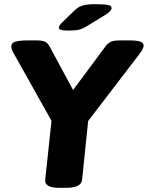

<svg xmlns="http://www.w3.org/2000/svg" viewBox="-20 -895 706 917"><path d="M262 2Q192 2 196 -37L226 -318L45 -641Q34 -660 34 -673Q34 -690 53.5 -696Q73 -702 109 -702H156Q181 -702 194.5 -696Q208 -690 218 -671L329 -465L482 -671Q496 -690 510.5 -696Q525 -702 554 -702H598Q634 -702 650 -696.5Q666 -691 666 -677Q666 -664 649 -641L401 -317L372 -36Q368 2 296 2ZM308 -749Q281 -749 271 -752.5Q261 -756 261 -762Q261 -772 277 -788L336 -845Q352 -861 372.5 -868Q393 -875 435 -875Q476 -875 494.5 -871.5Q513 -868 513 -857Q513 -842 480 -822L393 -769Q376 -758 358 -753.5Q340 -749 308 -749Z"/></svg>

Font: Asap Semi Expanded Semi Expanded ExtraBold
Style: Italic
Weight: 800
Width: 6
Italic angle: -6°
Designer: Pablo Cosgaya
Foundry: Omnibus-Type
Version: Version 3.001; ttfautohint (v1.8.4.7-5d5b)